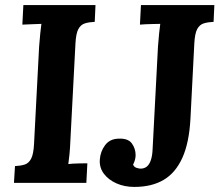

<svg xmlns="http://www.w3.org/2000/svg" viewBox="-20 -720 869 756"><path d="M356 -700 353 -634Q331 -633 314.5 -628Q298 -623 288.5 -605.5Q279 -588 277 -547L257 -164Q256 -137 253.5 -112Q251 -87 249 -74Q265 -76 289.5 -76.5Q314 -77 324 -77L320 0H35L39 -66Q61 -67 77 -72Q93 -77 102.5 -95Q112 -113 114 -153L134 -536Q136 -563 138.5 -588Q141 -613 143 -626Q127 -625 103 -624.5Q79 -624 68 -623L72 -700ZM824 -700 821 -634Q799 -633 782.5 -628Q766 -623 756.5 -605.5Q747 -588 745 -547L730 -254Q725 -158 698 -98.5Q671 -39 624 -11.5Q577 16 509 16Q470 16 438.5 2Q407 -12 389 -36Q371 -60 373 -91Q375 -123 393.5 -148Q412 -173 446 -174Q484 -176 499 -155.5Q514 -135 514 -109Q514 -101 511.5 -91Q509 -81 504 -72Q508 -62 518 -59Q528 -56 533 -56Q548 -56 558 -64Q568 -72 574 -89.5Q580 -107 581 -135L602 -536Q604 -563 606.5 -588Q609 -613 611 -626Q601 -626 584.5 -625.5Q568 -625 553 -624.5Q538 -624 531 -623L535 -700Z"/></svg>

Font: Lora
Style: Bold Italic
Weight: 700
Italic angle: -3°
Designer: Olga Karpushina, Alexei Vanyashin (Cyrillic)
Foundry: Cyreal
Version: Version 3.004